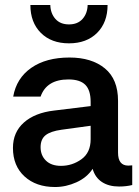

<svg xmlns="http://www.w3.org/2000/svg" viewBox="-20 -741 560 771"><path d="M102 -721H182Q183 -687 202.5 -665Q222 -643 257 -643Q292 -643 311.5 -665Q331 -687 332 -721H412Q412 -651 370 -609Q328 -567 257 -567Q186 -567 144 -609Q102 -651 102 -721ZM511 -77V2Q487 8 458 8Q417 8 389.5 -10Q362 -28 352 -63Q329 -28 287 -9Q245 10 201 10Q125 10 78.5 -32.5Q32 -75 32 -147Q32 -210 76 -249Q120 -288 197 -297L344 -315V-332Q344 -379 322.5 -400.5Q301 -422 255 -422Q167 -422 143 -353H33Q46 -427 105.5 -468.5Q165 -510 259 -510Q348 -510 401 -466.5Q454 -423 454 -336V-128Q454 -76 495 -76Q504 -76 511 -77ZM344 -182V-236L227 -220Q183 -214 163 -198Q143 -182 143 -150Q143 -117 164.5 -96Q186 -75 225 -75Q270 -75 307 -101.5Q344 -128 344 -182Z"/></svg>

Font: CBA Beacon Sans Bold
Style: Regular
Weight: 700
Designer: Wei Huang
Foundry: Wei Huang
Version: Version 1.002